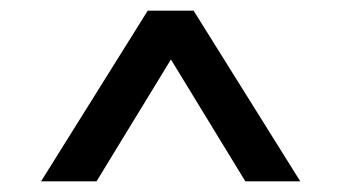

<svg xmlns="http://www.w3.org/2000/svg" viewBox="-20 -732 640 360"><path d="M57 -392 257 -712H343L543 -392H440L266 -677H335L161 -392Z"/></svg>

Font: Asta Sans SemiBold
Style: Regular
Weight: 600
Designer: 42dot
Version: Version 1.000